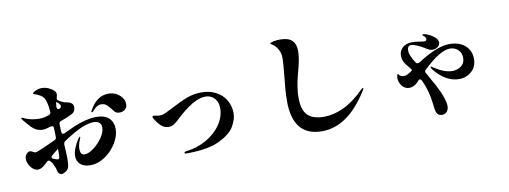

<svg xmlns="http://www.w3.org/2000/svg" viewBox="-65 -1132 4130 1559"><g transform="rotate(-10 2000.0 -352.5)"><path d="M845 -283Q845 -229 809 -169.5Q773 -110 714.5 -70Q656 -30 592 -30Q543 -30 512.5 -54.5Q482 -79 482 -124Q482 -180 534 -261Q542 -273 547 -273Q550 -273 550 -270Q550 -265 541 -243Q535 -229 530.5 -210.5Q526 -192 526 -175Q526 -153 534.5 -139Q543 -125 561 -125Q594 -125 636.5 -156.5Q679 -188 709.5 -233Q740 -278 740 -315Q740 -343 723.5 -356.5Q707 -370 677 -370Q644 -370 600 -354.5Q556 -339 508 -311Q467 -288 424 -258Q411 -248 412 -231Q417 -151 417 -118Q417 -53 406 -35Q396 -19 377.5 -9Q359 1 352 1Q344 1 333 -6.5Q322 -14 319 -28Q313 -57 300 -84Q291 -104 278 -118Q270 -126 263 -126Q258 -126 249 -119Q245 -115 229 -100Q213 -85 197.5 -77Q182 -69 168 -69Q147 -69 127.5 -84.5Q108 -100 96 -124Q84 -148 84 -171Q84 -195 98.5 -211Q113 -227 128 -227Q136 -227 151 -218.5Q166 -210 170 -210Q174 -210 183 -213Q216 -223 339 -280Q355 -287 355 -304L353 -378Q353 -396 337 -396Q329 -396 318 -392.5Q307 -389 302 -388Q279 -381 263 -381Q246 -381 229.5 -385.5Q213 -390 203 -396Q183 -409 168.5 -423.5Q154 -438 129 -468Q124 -475 112 -489Q104 -499 104 -503Q104 -506 109 -506Q114 -506 122 -502.5Q130 -499 138 -495Q160 -485 190 -479.5Q220 -474 248 -474Q265 -474 272 -475Q297 -478 329 -489Q347 -495 346 -513Q340 -600 317 -633Q306 -648 291 -656.5Q276 -665 257 -673Q250 -676 242 -678Q234 -680 234 -682Q234 -692 257 -703Q283 -716 309 -716Q339 -716 366.5 -703.5Q394 -691 410 -675Q423 -662 423 -646Q423 -636 418 -619Q416 -613 416 -609Q416 -598 428 -592L449 -580Q458 -575 467 -572Q476 -569 484 -567.5Q492 -566 497 -565Q544 -555 544 -518Q544 -496 535 -483Q526 -470 508 -462Q475 -445 419 -425Q403 -419 403 -404Q403 -382 405 -338Q407 -320 420 -320Q425 -320 431 -323L523 -365Q628 -408 706 -408Q774 -408 809.5 -375Q845 -342 845 -283ZM428 -567Q421 -576 413.5 -580Q406 -584 406 -582L405 -578L402 -544Q402 -535 406 -529.5Q410 -524 416 -524Q422 -524 425 -526Q439 -533 439 -544Q439 -551 433 -560ZM964 -468Q964 -442 945.5 -426Q927 -410 901 -410Q872 -410 857 -429L844 -446Q821 -476 804.5 -489Q788 -502 762 -502Q742 -502 724 -489.5Q706 -477 692 -460Q685 -451 679 -451Q675 -451 675 -456Q675 -460 680 -468Q740 -577 834 -577Q870 -577 899.5 -562Q929 -547 946.5 -522Q964 -497 964 -468ZM330 -187 301 -163Q293 -155 293 -148Q293 -139 305 -134Q332 -123 340 -123Q353 -123 354 -139Q356 -159 356 -207Q343 -198 330 -187Z M1362 3Q1362 -5 1375 -6Q1469 -17 1546 -61Q1623 -105 1666.5 -169.5Q1710 -234 1710 -303Q1710 -357 1680 -387Q1650 -417 1607 -417Q1510 -417 1358 -272Q1341 -255 1319 -240.5Q1297 -226 1274 -226Q1238 -226 1212.5 -249Q1187 -272 1165 -308Q1156 -322 1156 -328Q1156 -331 1159 -334Q1162 -337 1166 -337Q1171 -337 1187.5 -333.5Q1204 -330 1219 -330Q1239 -330 1264 -341Q1289 -352 1333 -375Q1406 -414 1462 -435Q1518 -456 1583 -456Q1648 -456 1700 -429Q1752 -402 1781 -353.5Q1810 -305 1810 -244Q1810 -196 1777.5 -138.5Q1745 -81 1650 -35Q1555 11 1382 11H1374Q1362 11 1362 3Z M2254 -263Q2254 -317 2258 -364Q2262 -411 2269 -478Q2279 -578 2279 -615Q2279 -660 2259 -692.5Q2239 -725 2213 -740Q2208 -743 2205 -745Q2202 -747 2202 -750Q2202 -757 2231 -762.5Q2260 -768 2283 -768Q2354 -768 2384 -737.5Q2414 -707 2414 -649Q2414 -615 2405.5 -572Q2397 -529 2381 -471Q2351 -361 2351 -276Q2351 -175 2394.5 -131.5Q2438 -88 2530 -88Q2608 -88 2692 -127Q2776 -166 2863 -253Q2874 -264 2881 -264Q2883 -264 2883 -262Q2883 -256 2873 -240Q2707 25 2494 25Q2254 25 2254 -263Z M3809 -341Q3809 -276 3766 -237.5Q3723 -199 3661 -199Q3608 -199 3555.5 -229Q3503 -259 3459 -316Q3450 -329 3450 -335Q3450 -339 3453 -339Q3456 -339 3462.5 -334Q3469 -329 3473 -327Q3556 -273 3619 -273Q3663 -273 3693.5 -297Q3724 -321 3724 -364Q3724 -404 3697 -430Q3670 -456 3631 -456Q3549 -456 3409 -322Q3400 -315 3400 -306Q3400 -301 3405 -293L3467 -182Q3499 -122 3515 -75Q3531 -28 3531 0Q3531 28 3515.5 45.5Q3500 63 3477 63Q3453 63 3441.5 51Q3430 39 3426 20.5Q3422 2 3418 -37Q3405 -151 3362 -240Q3356 -252 3347 -252Q3339 -252 3333 -244L3324 -234Q3311 -219 3291 -209Q3271 -199 3250 -199Q3217 -199 3193 -228Q3169 -257 3169 -294Q3169 -303 3173 -319Q3175 -326 3179 -326Q3181 -326 3184 -321Q3196 -301 3226 -301Q3249 -301 3285 -327L3298 -337Q3299 -338 3287 -354L3263 -383Q3229 -423 3229 -466Q3229 -508 3258.5 -534Q3288 -560 3337 -560Q3374 -560 3406 -553Q3428 -549 3436 -549Q3456 -549 3456 -566Q3456 -579 3444 -589Q3439 -594 3434 -597.5Q3429 -601 3429 -603Q3429 -608 3438 -608Q3451 -608 3473 -599Q3504 -586 3528.5 -565Q3553 -544 3553 -520Q3553 -499 3534 -485Q3515 -471 3493 -471Q3470 -471 3447 -486Q3409 -511 3376 -525Q3343 -539 3325 -539Q3294 -539 3294 -497Q3294 -458 3338 -392Q3344 -384 3354 -384Q3362 -384 3375 -392Q3448 -440 3514 -466.5Q3580 -493 3633 -493Q3689 -493 3729 -472.5Q3769 -452 3789 -417.5Q3809 -383 3809 -341Z"/></g></svg>

Font: Shippori Mincho B1 ExtraBold
Style: Regular
Weight: 800
Designer: FONTDASU
Foundry: FONTDASU / Google Inc. / but / Adobe
Version: Version 3.110; ttfautohint (v1.8.3)